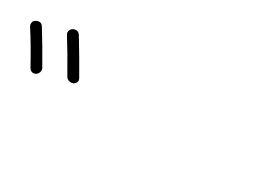

<svg xmlns="http://www.w3.org/2000/svg" viewBox="-18 -1110 1036 755"><g transform="rotate(30 500.0 -732.5)"><path d="M130.9 -620.1Q111.3 -610.4 99.6 -629.9Q55.7 -710 17.6 -768.6Q12.7 -776.4 14.6 -786.1Q16.6 -795.9 25.4 -799.8Q46.9 -810.5 57.6 -792Q93.8 -734.4 140.6 -651.4Q144.5 -643.6 141.6 -634.3Q138.7 -625 130.9 -620.1ZM167 -843.8Q188.5 -854.5 200.2 -835.9Q246.1 -760.7 285.2 -691.4Q295.9 -672.9 276.4 -661.1Q267.6 -657.2 257.8 -660.2Q248 -663.1 243.2 -670.9Q195.3 -755.9 159.2 -813.5Q154.3 -821.3 156.7 -830.1Q159.2 -838.9 167 -843.8Z"/></g></svg>

Font: Rounded-L Mgen+ 1m light
Style: Regular
Weight: 200
Designer: [Source Han Sans]
Ryoko NISHIZUKA  (kana & ideographs); Paul D. Hunt (Latin, Greek & Cyrillic); Wenlong ZHANG  (bopomofo
Version: Version 1.059.20150602